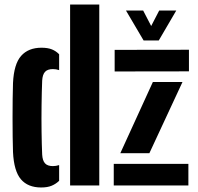

<svg xmlns="http://www.w3.org/2000/svg" viewBox="-20 -820 874 849"><path d="M37.5 -147.5Q36.5 -175.5 36 -215.5Q35.5 -255.5 35.5 -299Q35.5 -342.5 36 -383Q36.5 -423.5 37.5 -453Q41.5 -537 73.5 -573Q105.5 -609 163.5 -609Q191.5 -609 209.8 -601.5Q228 -594 241.5 -580V-510Q227.5 -514.5 214 -514.5Q190 -514.5 179 -502.2Q168 -490 166.5 -463.5Q164.5 -414 163.8 -354.8Q163 -295.5 163.8 -238Q164.5 -180.5 166.5 -136.5Q168 -110 179 -97.8Q190 -85.5 214 -85.5Q227.5 -85.5 241.5 -90V-20.5Q227 -6.5 208.5 1.2Q190 9 162 9Q103.5 9 72.5 -27.2Q41.5 -63.5 37.5 -147.5ZM290 0V-800H419V0ZM483 0V-95.5H813V0ZM487 -504V-599.5L815.5 -600V-504.5ZM512 -142.5 656 -457.5H787L640.5 -142.5ZM615 -641 537 -773.5H613L648.5 -705L684 -773.5H759.5L682 -641Z"/></svg>

Font: Big Shoulders Stencil Display Thin ExtraBold
Style: Regular
Weight: 800
Version: Version 2.001